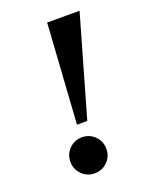

<svg xmlns="http://www.w3.org/2000/svg" viewBox="-128 -727 646 813"><g transform="rotate(-20 194.5 -320.5)"><path d="M202.6 -205.1H156.2L185.5 -654.8H331.5ZM157.2 14.2Q123.5 14.2 99.9 -9.3Q76.2 -32.7 76.2 -66.9Q76.2 -100.6 99.6 -124.3Q123 -147.9 157.2 -147.9Q190.9 -147.9 214.6 -124.5Q238.3 -101.1 238.3 -66.9Q238.3 -33.2 214.8 -9.5Q191.4 14.2 157.2 14.2Z"/></g></svg>

Font: Tinos
Style: Bold Italic
Weight: 700
Italic angle: -16.333°
Designer: Steve Matteson
Foundry: Monotype Imaging Inc.
Version: Version 1.23